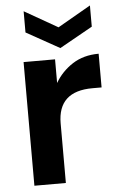

<svg xmlns="http://www.w3.org/2000/svg" viewBox="-55 -818 525 857"><g transform="rotate(-5 207.5 -390.0)"><path d="M64 0ZM64 0ZM205 0H64V-554H205V-448Q234 -498 283.5 -530Q333 -562 401 -562V-411H360Q205 -411 205 -267ZM233 -602 84 -685V-780L233 -695L381 -780V-685Z"/></g></svg>

Font: Ulagadi Sans SemiBold
Style: Regular
Weight: 600
Designer: Ninad Kale (Devanagari), Jonny Pinhorn (Latin)
Foundry: Indian Type Foundry
Version: Version 3.01;March 29, 2020;FontCreator 12.0.0.2522 64-bit; 